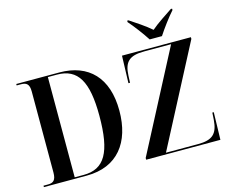

<svg xmlns="http://www.w3.org/2000/svg" viewBox="-123 -1107 1542 1284"><g transform="rotate(-15 648.0 -465.5)"><path d="M968 -771H1053C1082 -816 1131 -882 1166 -921V-931H1157C1117 -904 1051 -862 1010 -826C969 -862 904 -905 864 -931H855V-921C890 -882 939 -816 968 -771ZM29 0H326C540 0 649 -145 649 -364C649 -592 529 -714 327 -714H29V-704H59C96 -704 116 -691 116 -639V-78C116 -25 97 -10 61 -10H29ZM737 0H1251L1256 -190H1246L1243 -141C1236 -45 1199 -11 1099 -11H877L1238 -702V-714H761L755 -525H766L768 -573C772 -669 809 -703 912 -703H1098L737 -12ZM307 -10H245V-704H308C452 -704 511 -603 511 -365C511 -112 452 -10 307 -10Z"/></g></svg>

Font: Noto Serif Display SemiCondensed SemiBold
Style: Regular
Weight: 600
Width: 4
Designer: Monotype Design Team
Foundry: Monotype Imaging Inc.
Version: Version 2.009